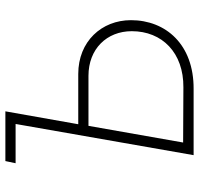

<svg xmlns="http://www.w3.org/2000/svg" viewBox="-33 -707 740 714"><g transform="rotate(-90 337.0 -350.0)"><path d="M87 -662H233L117 0H363C528 1 619 -103 619 -233C619 -342 540 -429 419 -429H232L280 -700H95ZM164 -39 226 -391H412C512 -391 578 -323 578 -230C578 -117 498 -37 369 -38Z"/></g></svg>

Font: Fixel Display 20240404 ExLight
Style: Italic
Weight: 200
Italic angle: -10°
Designer: AlfaBravo + MacPaw
Foundry: Kyrylo Tkachov, Marchela Mozhyna, Serhii Makarenko, Maria Weinstein, Zakhar Kryvoshyya
Version: Version 1.211;Glyphs 3.2 (3225)